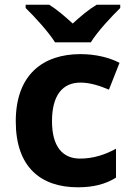

<svg xmlns="http://www.w3.org/2000/svg" viewBox="-20 -786 556 816"><path d="M214 -606H366C394 -652 455 -717 491 -752V-766H391C356 -745 324 -718 289 -686C254 -718 224 -744 189 -766H89V-752C126 -716 185 -652 214 -606ZM311 10C381 10 431 -5 473 -31V-154C428 -129 377 -112 320 -112C246 -112 201 -163 201 -271C201 -380 245 -435 322 -435C362 -435 403 -422 443 -405L488 -519C444 -542 385 -556 322 -556C164 -556 47 -470 47 -270C47 -76 153 10 311 10Z"/></svg>

Font: Noto Sans Canadian Aboriginal
Style: Bold
Weight: 700
Designer: Monotype Design Team, Typotheque's Kevin King
Foundry: Monotype Imaging Inc.
Version: Version 2.004